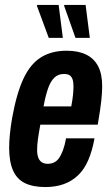

<svg xmlns="http://www.w3.org/2000/svg" viewBox="-20 -744 447 776"><path d="M163 12Q113 12 80.5 -4Q48 -20 32.5 -55.5Q17 -91 17 -147Q17 -172 20 -202Q23 -232 29 -267Q47 -367 75 -426.5Q103 -486 146 -512.5Q189 -539 249 -539Q296 -539 328 -523.5Q360 -508 376.5 -476.5Q393 -445 393 -395Q393 -372 389.5 -338Q386 -304 375 -240H143Q137 -208 133.5 -183Q130 -158 130 -139Q130 -120 134.5 -107.5Q139 -95 148.5 -88.5Q158 -82 173 -82Q187 -82 198.5 -87.5Q210 -93 218.5 -105Q227 -117 234.5 -137Q242 -157 247 -185H362Q353 -135 337 -97.5Q321 -60 296 -36Q271 -12 238 0Q205 12 163 12ZM156 -314H268Q273 -340 275 -360Q277 -380 277 -395Q277 -413 273 -424Q269 -435 261 -440Q253 -445 238 -445Q215 -445 199.5 -430Q184 -415 174 -386Q164 -357 156 -314ZM285 -591 239 -721 240 -724H326L343 -591ZM177 -591 129 -721 131 -724H217L234 -591Z"/></svg>

Font: Archivo ExtraCondensed
Style: Bold Italic
Weight: 700
Width: 2
Italic angle: -10°
Designer: Hector Gatti
Foundry: Omnibus-Type
Version: Version 2.001